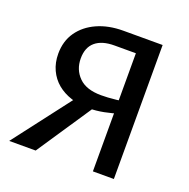

<svg xmlns="http://www.w3.org/2000/svg" viewBox="-119 -772 870 886"><g transform="rotate(20 316.0 -329.0)"><path d="M429 0V-580H324Q263 -580 230.5 -552.5Q198 -525 198 -471Q198 -416 234.5 -379.5Q271 -343 344 -343Q358 -343 377.5 -344Q397 -345 418 -347.5Q439 -350 459 -353V-294Q423 -282 384.5 -274.5Q346 -267 310 -267Q263 -267 223.5 -280Q184 -293 155 -317Q126 -341 109.5 -376.5Q93 -412 93 -456Q93 -518 124.5 -563Q156 -608 211.5 -633Q267 -658 339 -658H532V0ZM148 0H18L267 -325L346 -296Z"/></g></svg>

Font: Ysabeau Office SemiBold
Style: Regular
Weight: 600
Designer: Christian Thalmann (Catharsis Fonts)
Version: Version 2.001;gftools[0.9.30]; featfreeze: tnum,lnum,ss02